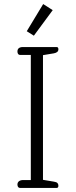

<svg xmlns="http://www.w3.org/2000/svg" viewBox="-20 -927 374 947"><path d="M112 -773 193 -907 240 -877 147 -751ZM66 -17Q66 -27 73.5 -33Q81 -39 95 -39H132V-656H79Q73 -656 69.5 -660.5Q66 -665 66 -673Q66 -695 94 -695H259Q268 -695 268 -684Q268 -668 246 -664L192 -655V-40L246 -31Q259 -29 263.5 -24Q268 -19 268 -11Q268 0 259 0H79Q73 0 69.5 -4.5Q66 -9 66 -17Z"/></svg>

Font: Maitree Light
Style: Regular
Weight: 300
Designer: CadsonDemak Team
Foundry: CadsonDemak
Version: Version 1.001